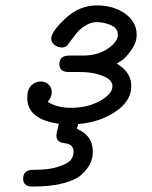

<svg xmlns="http://www.w3.org/2000/svg" viewBox="-20 -456 565 712"><path d="M65.9 207Q65.9 173.8 102.1 173.8H106Q163.1 173.8 198 161.9Q232.9 149.9 242.9 136.5Q252.9 123 252.9 106.9Q252.9 82 227.1 76.2Q226.1 76.2 220 75.2Q213.9 74.2 209.5 73Q205.1 71.8 200 68.8Q194.8 65.9 191.9 60.1Q189 54.2 189 45.9Q189 39.1 198.2 2.9Q81.1 -13.2 81.1 -92.8Q81.1 -125 96.4 -139.4Q111.8 -153.8 130.9 -153.8Q147.9 -153.8 159.9 -142.8Q171.9 -131.8 171.9 -114Q171.9 -96.2 157.2 -79.1V-78.1Q191.4 -56.2 243.2 -56.2Q305.2 -56.2 351.1 -82Q397 -107.9 397 -136.2Q397 -148.4 387 -159.2Q377 -169.9 347.4 -179.4Q317.9 -189 272.9 -189H234.9Q199.7 -189 200.2 -217.8Q200.2 -250 236.8 -250H288.1Q342.3 -250 379.6 -275.4Q417 -300.8 417 -327.1Q417 -352.1 390.4 -363Q363.8 -374 338.9 -374Q317.9 -374 297.4 -361.6Q276.9 -349.1 265.4 -335Q253.9 -320.8 242.4 -304.9Q231 -289.1 229 -287.1Q222.2 -280.3 209 -279.8Q194.8 -279.8 182.4 -289.3Q169.9 -298.8 169.9 -312Q169.9 -337.9 221.9 -387Q273.9 -436 338.9 -436Q400.9 -436 443.8 -405.5Q486.8 -375 486.8 -327.1Q486.8 -298.3 468 -271.7Q449.2 -245.1 436.5 -235.6Q423.8 -226.1 413.1 -220.2Q467.3 -188 466.8 -136.2Q466.8 -81.1 407.5 -41.5Q348.1 -2 270 3.9L265.1 22Q324.2 45.9 324.2 106Q324.2 128.9 315.2 148.9Q306.2 168.9 284.2 189.9Q262.2 210.9 215.6 223.4Q168.9 235.8 103 235.8H100.1Q65.9 235.8 65.9 207Z"/></svg>

Font: CMU Typewriter Text
Style: Italic
Weight: 500
Italic angle: -14.04°
Version: Version 0.7.0